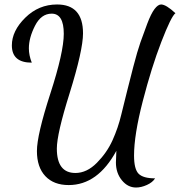

<svg xmlns="http://www.w3.org/2000/svg" viewBox="-20 -739 804 858"><path d="M673 58Q662 76 636.5 87.5Q611 99 588 99Q551 99 524.5 66.5Q498 34 498 -13Q498 -21 500 -65Q417 88 287 88Q220 88 182.5 48Q145 8 145 -64Q145 -136 205 -321Q265 -506 265 -588Q265 -678 211 -678Q164 -678 136.5 -624Q109 -570 109 -523Q109 -492 122 -459Q33 -459 33 -536Q33 -601 93 -660Q153 -719 235 -719Q351 -719 351 -590Q351 -515 291 -322Q234 -141 234 -75Q234 34 317 34Q368 34 413 -11.5Q458 -57 483 -112.5Q508 -168 522 -227Q540 -299 548.5 -334Q557 -369 575.5 -440Q594 -511 607.5 -549.5Q621 -588 638 -633Q655 -678 670.5 -698.5Q686 -719 700 -719Q722 -719 764 -680Q745 -666 701 -552Q657 -438 618 -287Q579 -136 579 -44Q579 17 599.5 37.5Q620 58 673 58Z"/></svg>

Font: Dancing Script
Style: Bold
Weight: 700
Designer: Pablo Impallari
Foundry: Pablo Impallari. www.impallari.com Igino Marini. www.ikern.com
Version: Version 1.002